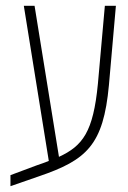

<svg xmlns="http://www.w3.org/2000/svg" viewBox="-20 -606 439 661"><path d="M16 35 114 1C278 -55 336 -106 355 -313L379 -586H341L317 -317C301 -152 265 -104 183 -66L99 -586H62L148 -52C136 -47 122 -42 107 -37L16 -3Z"/></svg>

Font: Noto Sans Hebrew ExtraCondensed ExtraLight
Style: Regular
Weight: 200
Width: 2
Designer: Monotype Design Team
Foundry: Monotype Imaging Inc.
Version: Version 2.004